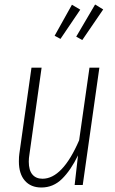

<svg xmlns="http://www.w3.org/2000/svg" viewBox="-20 -823 513 854"><path d="M64 -105Q64 -127 66 -139L120 -522H165L111 -137Q108 -119 108 -104Q108 -66 124 -47Q140 -28 169 -28Q258 -28 332 -199L378 -522H422L348 0H312L327 -132Q295 -66 256 -27.5Q217 11 164 11Q117 11 90.5 -19.5Q64 -50 64 -105ZM403 -803 439 -781 346 -645 319 -660ZM300 -802 337 -780 249 -650 223 -664Z"/></svg>

Font: Fira Sans Extra Condensed ExtraLight
Style: Italic
Weight: 275
Width: 3
Italic angle: -8°
Designer: Carrois Corporate & Edenspiekermann AG
Foundry: Carrois Corporate GbR & Edenspiekermann AG
Version: Version 4.203